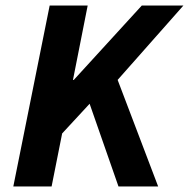

<svg xmlns="http://www.w3.org/2000/svg" viewBox="-20 -672 681 692"><path d="M28 0 159 -652H296L243 -384H246L491 -652H641L404 -384L550 0H407L303 -298L204 -191L166 0Z"/></svg>

Font: TypoPRO Source Sans Pro
Style: Bold Italic
Weight: 700
Italic angle: -11°
Designer: Paul D. Hunt
Foundry: Adobe Systems Incorporated
Version: Version 1.075;PS 2.000;hotconv 1.0.86;makeotf.lib2.5.63406